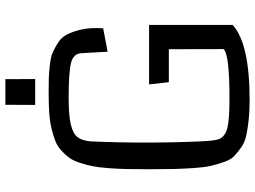

<svg xmlns="http://www.w3.org/2000/svg" viewBox="-138 -802 952 717"><g transform="rotate(-90 338.5 -444.0)"><path d="M64.5 0ZM603.5 -363.8V-51.8Q534.2 11.7 322.8 11.7Q281.2 11.7 249.8 8.3Q218.3 4.9 192.1 -0.5Q166 -5.9 147.5 -18.8Q128.9 -31.7 114.7 -44.9Q100.6 -58.1 91.8 -83.3Q83 -108.4 77.4 -131.8Q71.8 -155.3 69.1 -194.8Q66.4 -234.4 65.4 -270.5Q64.5 -306.6 64.5 -363.3Q64.5 -411.6 65.2 -445.8Q65.9 -480 68.6 -515.6Q71.3 -551.3 75.9 -575Q80.6 -598.6 88.6 -622.8Q96.7 -647 107.4 -661.9Q118.2 -676.8 134.3 -691.4Q150.4 -706.1 170.2 -713.9Q189.9 -721.7 216.3 -728Q242.7 -734.4 273.9 -736.6Q305.2 -738.8 344.7 -738.8Q347.2 -738.8 352.1 -738.8Q386.2 -738.8 403.8 -738.3Q421.4 -737.8 451.4 -734.6Q481.4 -731.4 497.6 -724.9Q513.7 -718.3 534.7 -705.3Q555.7 -692.4 565.9 -673.6Q576.2 -654.8 584 -626Q591.8 -597.2 591.8 -559.6Q591.8 -550.8 590.8 -535.2L503.4 -518.6L498 -614.7Q497.1 -646 462.4 -655Q427.7 -664.1 331.1 -664.1Q265.1 -664.1 231.4 -656Q197.8 -647.9 184.6 -631.3Q171.4 -614.7 168.5 -582Q164.1 -481.9 164.1 -377Q164.1 -271.5 168.5 -171.9Q170.9 -119.1 176.8 -103.5Q186 -79.6 219.2 -71.3Q250.5 -63.5 328.1 -63.5Q495.1 -63.5 513.2 -85.9Q512.7 -136.2 512.7 -290H389.6L381.3 -363.8ZM304.7 -789.1Q304.7 -807.6 304.9 -844.7Q305.2 -881.8 305.2 -900.4H400.9Q400.9 -881.8 401.1 -844.7Q401.4 -807.6 401.4 -789.1Z"/></g></svg>

Font: Coda
Style: Regular
Weight: 400
Designer: vernon adams
Foundry: vernon adams
Version: Version 2.001; ttfautohint (v0.8) -r 50 -G 200 -x